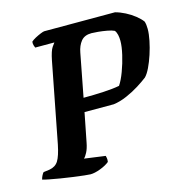

<svg xmlns="http://www.w3.org/2000/svg" viewBox="-119 -802 870 900"><g transform="rotate(-15 315.5 -352.0)"><path d="M211 0Q204 0 181.5 -2.5Q159 -5 129 -9Q99 -13 69 -18Q39 -23 16 -27.5Q-7 -32 -15 -35Q-12 -46 -7.5 -54.5Q-3 -63 1 -67L31 -71Q60 -76 74 -98.5Q88 -121 99 -175L174 -562Q183 -607 194 -623Q205 -639 207 -641H114Q112 -645 109.5 -653Q107 -661 108 -671Q115 -678 129 -685.5Q143 -693 156.5 -698.5Q170 -704 175 -704H518Q541 -698 565.5 -685.5Q590 -673 610 -657Q630 -641 641 -626Q646 -611 646 -589Q646 -565 639.5 -533Q633 -501 622.5 -469Q612 -437 599.5 -411Q587 -385 574 -372Q556 -358 527.5 -340Q499 -322 465.5 -307.5Q432 -293 401 -289H259L231 -147Q226 -121 217 -103.5Q208 -86 200 -79L302 -65Q303 -62 304.5 -53.5Q306 -45 304 -35Q287 -21 259 -10.5Q231 0 211 0ZM272 -355Q323 -355 369.5 -357.5Q416 -360 447 -366Q462 -388 476 -425.5Q490 -463 499 -502Q508 -541 508 -568Q508 -584 505 -597.5Q502 -611 495 -620Q483 -626 461 -630Q439 -634 418 -636Q397 -638 386 -638Q352 -638 335 -617Q318 -596 312 -563Z"/></g></svg>

Font: Texturina 72pt 72pt ExtraBold
Style: Italic
Weight: 800
Italic angle: -11°
Designer: Guillermo Torres Carreño
Foundry: Omnibus-Type
Version: Version 1.002; ttfautohint (v1.8.3)